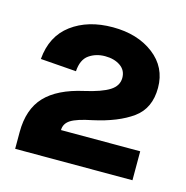

<svg xmlns="http://www.w3.org/2000/svg" viewBox="-66 -774 471 487"><g transform="rotate(15 170.0 -531.0)"><path d="M14 -350V-394Q14 -454 46 -488Q78 -522 145 -537Q189 -547 209.5 -560Q230 -573 230 -594Q230 -614 214 -625Q198 -636 174 -636Q150 -636 132 -623.5Q114 -611 112 -580L18 -587Q23 -648 66 -680Q109 -712 174 -712Q239 -712 281.5 -679.5Q324 -647 324 -593Q324 -539 286.5 -512Q249 -485 185 -471Q145 -463 129.5 -453Q114 -443 114 -426H322V-350Z"/></g></svg>

Font: Space Grotesk Frontify
Style: Bold
Weight: 700
Designer: Florian Karsten
Version: Version 2.000